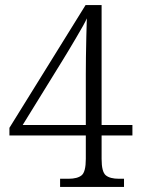

<svg xmlns="http://www.w3.org/2000/svg" viewBox="-20 -734 553 754"><path d="M216 0V-32H249Q284 -32 300.5 -45.5Q317 -59 317 -110V-202H17V-232L316 -714H379V-243H500V-202H379V-110Q379 -59 395.5 -45.5Q412 -32 447 -32H467V0ZM69 -243H317V-443Q317 -472 317.5 -511Q318 -550 319 -590.5Q320 -631 321 -662Q317 -652 305.5 -631.5Q294 -611 279.5 -586.5Q265 -562 251 -538.5Q237 -515 227 -499Z"/></svg>

Font: Noto Serif Lao SemiCondensed Light
Style: Regular
Weight: 300
Width: 4
Designer: Monotype Design Team
Foundry: Monotype Imaging Inc.
Version: Version 2.003; ttfautohint (v1.8.4.7-5d5b)